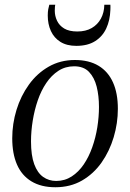

<svg xmlns="http://www.w3.org/2000/svg" viewBox="-20 -778 547 808"><path d="M295 -525.5Q354.5 -525.5 394.8 -501.2Q435 -477 455.5 -431.2Q476 -385.5 476 -320Q476 -259.5 458.5 -200.8Q441 -142 407.5 -94.2Q374 -46.5 325 -18.2Q276 10 213 10Q153 10 112.2 -14.8Q71.5 -39.5 51.5 -85.5Q31.5 -131.5 31.5 -196Q31.5 -257 49.5 -315.8Q67.5 -374.5 101.8 -422Q136 -469.5 185 -497.5Q234 -525.5 295 -525.5ZM292 -499Q255 -499 225.8 -480Q196.5 -461 174.8 -428.8Q153 -396.5 139 -355.8Q125 -315 117.8 -270.5Q110.5 -226 110.5 -183Q110.5 -124 124 -87.2Q137.5 -50.5 161.5 -33.5Q185.5 -16.5 216.5 -16.5Q252.5 -16.5 281.8 -35.5Q311 -54.5 332.5 -86.2Q354 -118 368.2 -158.2Q382.5 -198.5 389.5 -242.2Q396.5 -286 396.5 -328Q396.5 -375 386.8 -413.5Q377 -452 354.5 -475.5Q332 -499 292 -499ZM301 -585Q261 -585 234.2 -601.8Q207.5 -618.5 194.2 -647.5Q181 -676.5 181 -712.5Q181 -728.5 183 -739Q185 -749.5 187.5 -758H212.5Q212 -755 211.2 -749.8Q210.5 -744.5 210.5 -733Q210.5 -711 220 -690.8Q229.5 -670.5 250.2 -658Q271 -645.5 305.5 -645.5Q341 -645.5 366 -660Q391 -674.5 404.8 -700Q418.5 -725.5 419 -758H444.5Q444.5 -753.5 444.8 -748.8Q445 -744 444.5 -736Q443 -692.5 427.2 -658.5Q411.5 -624.5 380.2 -604.8Q349 -585 301 -585Z"/></svg>

Font: Merriweather 120pt Light
Style: Italic
Weight: 300
Italic angle: -7.8°
Version: Version 2.101